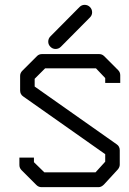

<svg xmlns="http://www.w3.org/2000/svg" viewBox="-20 -820 532 792"><path d="M179 -648Q179 -661 188 -670L308 -791Q317 -800 329 -800Q342 -800 351 -791Q360 -782 360 -769Q360 -757 351 -748L231 -627Q222 -618 209 -618Q197 -618 188 -627Q179 -636 179 -648ZM414 -498 376 -538H166L123 -495V-463L461 -225Q474 -216.5 474 -200V-141Q474 -130.5 466 -121L409 -59Q398 -48 387 -48H151Q139 -48 130 -57L69 -118Q60 -127 60 -139V-170H120V-151L163 -109H374L414 -153V-184L76 -422Q63 -430.5 63 -447V-507Q63 -519 72 -528L133 -589Q141 -597 154 -597H388Q401 -597 409 -589L467 -531Q476 -522 476 -510V-478H414Z"/></svg>

Font: IBM 3270 Semi-Condensed
Style: Condensed
Weight: 400
Monospace: yes
Version: Version 2.3.1